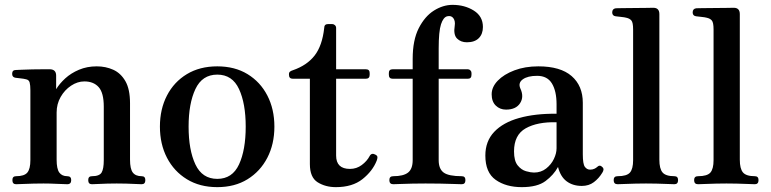

<svg xmlns="http://www.w3.org/2000/svg" viewBox="-20 -758 3171 790"><path d="M46 0Q31 0 31 -17Q31 -33 46 -33Q80 -33 92.5 -48Q105 -63 105 -99V-387Q105 -407 102 -418.5Q99 -430 86 -432Q79 -434 65 -435.5Q51 -437 44 -438Q30 -440 30 -454Q30 -470 45 -470Q48 -470 68 -471Q88 -472 113 -472.5Q138 -473 159 -473Q180 -473 186 -473Q211 -472 211 -447V-391Q225 -414 248.5 -435.5Q272 -457 305 -471Q338 -485 378 -485Q415 -485 446 -471Q477 -457 496 -424Q515 -391 515 -333V-101Q515 -63 526.5 -48Q538 -33 563 -33Q578 -33 578 -17Q578 0 563 0Q556 0 538 -1Q520 -2 499 -2.5Q478 -3 460 -3Q443 -3 422 -2.5Q401 -2 383.5 -1Q366 0 358 0Q343 0 343 -17Q343 -33 358 -33Q389 -33 398 -48Q407 -63 407 -99V-319Q407 -376 386 -399.5Q365 -423 327 -423Q299 -423 272.5 -405.5Q246 -388 229.5 -359Q213 -330 213 -295V-101Q213 -63 224 -48Q235 -33 257 -33Q273 -33 273 -17Q273 0 257 0Q246 0 215.5 -1.5Q185 -3 159 -3Q142 -3 118 -2.5Q94 -2 74 -1Q54 0 46 0Z M874 12Q802 12 749 -20.5Q696 -53 667 -109Q638 -165 638 -237Q638 -309 667 -365Q696 -421 749 -453Q802 -485 874 -485Q946 -485 998.5 -453Q1051 -421 1080 -365Q1109 -309 1109 -237Q1109 -165 1080 -109Q1051 -53 998.5 -20.5Q946 12 874 12ZM874 -22Q936 -22 963.5 -81.5Q991 -141 991 -237Q991 -332 963.5 -391.5Q936 -451 874 -451Q812 -451 784 -391.5Q756 -332 756 -237Q756 -141 784 -81.5Q812 -22 874 -22Z M1362 12Q1319 12 1287 -8Q1255 -28 1255 -83V-434H1185Q1169 -434 1169 -450V-453Q1169 -460 1173.5 -463.5Q1178 -467 1185 -469Q1243 -489 1274.5 -529.5Q1306 -570 1314 -643Q1314 -659 1330 -659H1347Q1353 -659 1358 -654.5Q1363 -650 1363 -643V-473H1485Q1501 -473 1501 -458V-450Q1501 -434 1485 -434H1363V-118Q1363 -63 1420 -63Q1447 -63 1468.5 -79Q1490 -95 1501 -116Q1509 -131 1526 -121Q1533 -117 1533 -111Q1533 -105 1530 -97Q1513 -54 1471.5 -21Q1430 12 1362 12Z M1598 0Q1582 0 1582 -17Q1582 -33 1598 -33Q1640 -33 1659 -48Q1678 -63 1678 -99V-434H1596Q1580 -434 1580 -450V-458Q1580 -473 1596 -473H1678V-516Q1678 -593 1703 -642Q1728 -691 1765.5 -714.5Q1803 -738 1842 -738Q1892 -738 1929.5 -714.5Q1967 -691 1967 -647Q1967 -618 1950 -601Q1933 -584 1901 -584Q1876 -584 1860.5 -599.5Q1845 -615 1851 -652Q1854 -671 1845.5 -683Q1837 -695 1820 -691Q1804 -687 1794.5 -658Q1785 -629 1785 -558V-473H1905Q1911 -473 1915.5 -468.5Q1920 -464 1920 -458V-450Q1920 -434 1905 -434H1785V-99Q1785 -63 1805.5 -48Q1826 -33 1880 -33Q1895 -33 1895 -17Q1895 0 1880 0Q1873 0 1847.5 -1Q1822 -2 1790.5 -2.5Q1759 -3 1731 -3Q1707 -3 1678.5 -2.5Q1650 -2 1627.5 -1Q1605 0 1598 0Z M2127 12Q2062 12 2019.5 -18Q1977 -48 1977 -118Q1977 -177 2013.5 -215.5Q2050 -254 2116 -272.5Q2182 -291 2270 -290V-329Q2270 -383 2251 -414.5Q2232 -446 2190 -446Q2151 -446 2131 -431.5Q2111 -417 2121 -394Q2137 -360 2120 -333.5Q2103 -307 2062 -307Q2037 -307 2020 -323.5Q2003 -340 2003 -370Q2003 -400 2028 -426Q2053 -452 2096.5 -468.5Q2140 -485 2195 -485Q2286 -485 2332 -445Q2378 -405 2378 -335V-123Q2378 -83 2386.5 -71.5Q2395 -60 2408 -60Q2418 -60 2425.5 -63.5Q2433 -67 2437 -71Q2448 -82 2459 -70Q2464 -65 2463 -59Q2462 -53 2458 -47Q2444 -24 2423.5 -8.5Q2403 7 2374 7Q2337 7 2311.5 -12Q2286 -31 2276 -71Q2258 -38 2224.5 -13Q2191 12 2127 12ZM2177 -48Q2206 -48 2227 -64.5Q2248 -81 2259 -104Q2270 -127 2270 -148V-255Q2191 -257 2143 -230Q2095 -203 2095 -135Q2095 -96 2110 -77.5Q2125 -59 2144.5 -53.5Q2164 -48 2177 -48Z M2521 0Q2505 0 2505 -17Q2505 -33 2521 -33Q2559 -33 2572 -48Q2585 -63 2585 -99V-637Q2585 -665 2578 -673.5Q2571 -682 2557 -685Q2550 -687 2535 -688.5Q2520 -690 2513 -691Q2499 -693 2499 -707Q2499 -722 2514 -724Q2517 -724 2539 -724.5Q2561 -725 2588.5 -725Q2616 -725 2639 -725.5Q2662 -726 2668 -726Q2693 -726 2693 -700V-101Q2693 -64 2706 -48.5Q2719 -33 2755 -33Q2770 -33 2770 -17Q2770 0 2755 0Q2748 0 2726.5 -1Q2705 -2 2680.5 -2.5Q2656 -3 2638 -3Q2621 -3 2596 -2.5Q2571 -2 2549.5 -1Q2528 0 2521 0Z M2852 0Q2836 0 2836 -17Q2836 -33 2852 -33Q2890 -33 2903 -48Q2916 -63 2916 -99V-637Q2916 -665 2909 -673.5Q2902 -682 2888 -685Q2881 -687 2866 -688.5Q2851 -690 2844 -691Q2830 -693 2830 -707Q2830 -722 2845 -724Q2848 -724 2870 -724.5Q2892 -725 2919.5 -725Q2947 -725 2970 -725.5Q2993 -726 2999 -726Q3024 -726 3024 -700V-101Q3024 -64 3037 -48.5Q3050 -33 3086 -33Q3101 -33 3101 -17Q3101 0 3086 0Q3079 0 3057.5 -1Q3036 -2 3011.5 -2.5Q2987 -3 2969 -3Q2952 -3 2927 -2.5Q2902 -2 2880.5 -1Q2859 0 2852 0Z"/></svg>

Font: Zen Antique
Style: Regular
Weight: 400
Designer: Yoshimichi Ohira
Foundry: Positype
Version: Version 1.001